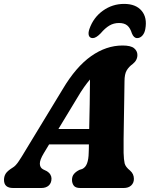

<svg xmlns="http://www.w3.org/2000/svg" viewBox="-46 -940 749 960"><path d="M173 -174Q152.5 -140 153.2 -120.8Q154 -101.5 169 -93.5L187.5 -84.5Q200.5 -76.5 206 -66.8Q211.5 -57 211.5 -47.5Q211.5 -25 197.8 -12.5Q184 0 161 0H19.5Q-26 0 -26 -40.5Q-26 -58 -17.5 -71.8Q-9 -85.5 17.5 -102Q32 -110 48.2 -134.5Q64.5 -159 81.5 -188L268 -495Q334 -606 409.5 -659.2Q485 -712.5 567 -712.5Q608 -712.5 624.5 -698.8Q641 -685 641 -665Q641 -638.5 617.5 -620Q598.5 -606.5 587.5 -588Q576.5 -569.5 576.5 -533Q576 -494 575.2 -443.2Q574.5 -392.5 573.5 -340.5Q572.5 -288.5 572 -244.8Q571.5 -201 572 -176Q573 -141 577.2 -123.2Q581.5 -105.5 604.5 -87Q623.5 -70.5 623.5 -45.5Q623.5 -25.5 610 -12.8Q596.5 0 572.5 0H355Q331.5 0 322.8 -12Q314 -24 314 -40.5Q314 -58.5 323.8 -70.2Q333.5 -82 352 -91L365 -95Q382 -103 389.5 -123.8Q397 -144.5 397.5 -176.5Q398 -185.5 398.2 -196Q398.5 -206.5 398.5 -218H199.5ZM339.5 -449.5 246 -295H400Q401.5 -353.5 402.5 -418.2Q403.5 -483 404 -542.5Q390.5 -527 374.5 -504.5Q358.5 -482 339.5 -449.5ZM549 -825Q522.5 -825 501 -812.2Q479.5 -799.5 457 -773Q434 -749.5 418 -749.5Q403 -749.5 398.5 -762Q394 -774.5 401 -795Q421 -852.5 468.5 -886.5Q516 -920.5 574.5 -920.5Q633 -920.5 662 -886.2Q691 -852 680.5 -794.5Q677 -774.5 665.8 -762Q654.5 -749.5 639.5 -749.5Q623 -749.5 613.5 -773Q605.5 -799.5 590.8 -812.2Q576 -825 549 -825Z"/></svg>

Font: Fraunces 72pt S100
Style: Bold Italic
Weight: 700
Italic angle: -16°
Version: Version 1.000; ttfautohint (v1.8.3)